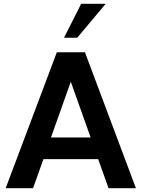

<svg xmlns="http://www.w3.org/2000/svg" viewBox="-20 -997 750 1017"><path d="M355 -564 460 -269H250ZM555 0H700L430 -720H281L10 0H155L210 -154H500ZM410 -977 319 -797H389L540 -977Z"/></svg>

Font: Perun
Style: Bold
Weight: 700
Foundry: Copyright (c) Stefan Peev, Context Ltd, 2016
Version: Version 1.089